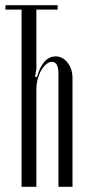

<svg xmlns="http://www.w3.org/2000/svg" viewBox="-20 -719 330 739"><path d="M202 -682H120V-453L115 -424L122 -422Q145 -502 194 -502Q221 -502 240 -478Q259 -454 259 -419V0H205V-434Q205 -481 180 -481Q169 -481 158 -472Q147 -463 138.5 -448Q130 -433 125 -414Q120 -395 120 -375V0H63V-682H1V-699H202Z"/></svg>

Font: Moniqa Cond Heading
Style: Regular
Weight: 400
Width: 3
Designer: Rajesh Rajput
Foundry: Rajesh Rajput
Version: Version 1.000